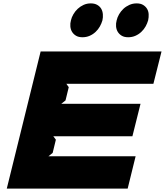

<svg xmlns="http://www.w3.org/2000/svg" viewBox="-20 -1114 974 1134"><path d="M855 -994Q850 -976 840 -958Q830 -940 814.5 -925.5Q799 -911 779.5 -902.5Q760 -894 737 -894Q714 -894 699 -903Q684 -912 675.5 -926Q667 -940 665.5 -958Q664 -976 669 -994Q673 -1012 683.5 -1030Q694 -1048 709 -1062Q724 -1076 744 -1085Q764 -1094 787 -1094Q810 -1094 825 -1085Q840 -1076 848.5 -1062Q857 -1048 858 -1030Q859 -1012 855 -994ZM585 -994Q580 -976 570 -958Q560 -940 544.5 -925.5Q529 -911 509.5 -902.5Q490 -894 467 -894Q444 -894 429 -903Q414 -912 405.5 -926Q397 -940 395.5 -958Q394 -976 399 -994Q403 -1012 413.5 -1030Q424 -1048 439 -1062Q454 -1076 473.5 -1085Q493 -1094 516 -1094Q539 -1094 554.5 -1085Q570 -1076 578 -1062Q586 -1048 587.5 -1030Q589 -1012 585 -994ZM734 0H20L220 -810H934L886 -619H372L386 -599L367 -521L342 -501H810L762 -309H295L310 -289L291 -211L266 -191H781Z"/></svg>

Font: TypoPRO Sinkin Sans
Style: 900 X Black Italic
Weight: 950
Italic angle: -112°
Designer: Keith Bates
Foundry: K-Type
Version: Sinkin Sans (version 1.0)  by Keith Bates   •   © 2014   www